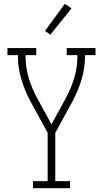

<svg xmlns="http://www.w3.org/2000/svg" viewBox="-20 -987 540 1007"><path d="M153 0V-37H230V-290L139 -457Q110 -511 92 -570.5Q74 -630 74 -691V-698H19V-735H170V-698H114V-691Q114 -634 130.5 -579Q147 -524 174 -474L250 -335L326 -474Q353 -524 369.5 -579Q386 -634 386 -691V-698H330V-735H481V-698H426V-691Q426 -630 408 -570.5Q390 -511 361 -457L270 -290V-37H347V0ZM244 -805 216 -825 320 -967 355 -943Z"/></svg>

Font: Iosevka Curly Slab Extralight
Style: Regular
Weight: 200
Monospace: yes
Designer: Belleve Invis
Foundry: Belleve Invis
Version: Version 22.1.2; ttfautohint (v1.8.4)